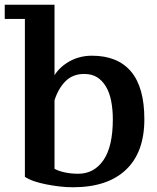

<svg xmlns="http://www.w3.org/2000/svg" viewBox="-30 -775 664 810"><path d="M75 -695H-10V-755H200V-427H185Q203 -477 250.5 -508.5Q298 -540 358 -540Q466 -540 522.5 -473.5Q579 -407 579 -272Q579 -132 501 -58.5Q423 15 278 15Q249 15 220 11.5Q191 8 163.5 2.5Q136 -3 114 -10.5Q92 -18 75 -29ZM325 -463Q277 -463 246.5 -432.5Q216 -402 200 -352V-63Q215 -54 242 -48Q269 -42 300 -42Q367 -42 406.5 -99.5Q446 -157 446 -272Q446 -313 439 -349Q432 -385 416.5 -410.5Q401 -436 379 -449.5Q357 -463 325 -463Z"/></svg>

Font: PT Serif Caption
Style: Semibold
Weight: 600
Designer: A.Korolkova, O.Umpeleva, V.Yefimov
Foundry: ParaType Ltd
Version: Version 1.00;May 2, 2020;FontCreator 12.0.0.2544 64-bit